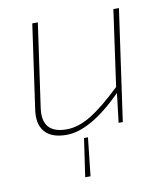

<svg xmlns="http://www.w3.org/2000/svg" viewBox="-78 -546 712 816"><g transform="rotate(-10 278.0 -138.5)"><path d="M490 -480 422 0H404L419 -126Q281 12 178 12Q113 12 84 -22Q55 -56 65 -120L116 -480H140L89 -121Q73 -11 182 -11Q233 -11 288.5 -45Q344 -79 420 -152L466 -480ZM248 38H265L247 203H224Z"/></g></svg>

Font: Ezarion Thin
Style: Italic
Weight: 250
Italic angle: -8°
Designer: Natanael Gama
Version: Version 1.001;PS 001.001;hotconv 1.0.70;makeotf.lib2.5.58329